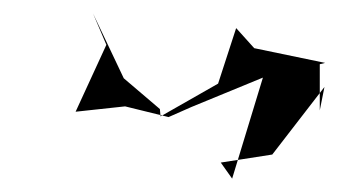

<svg xmlns="http://www.w3.org/2000/svg" viewBox="-20 -433 506 287"><path d="M139 -366 93 -266 167 -274 232 -258 266 -273 373 -317 327 -166 310 -190 387 -202 465 -303 458 -268V-337L466 -339L360 -361L333 -391L306 -308L220 -259L219 -270L165 -316L119 -413Z"/></svg>

Font: Hussar Lance
Style: Italic
Weight: 700
Foundry: Cannot Into Space Fonts, PlusOne Fonts
Version: Version 2.27